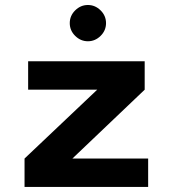

<svg xmlns="http://www.w3.org/2000/svg" viewBox="-20 -738 672 758"><path d="M76.9 0V-112.1L363.8 -383.9H91.1V-496H551.2V-383.9L265.8 -112.1H564.9V0ZM327 -575.1Q298.4 -575.1 276.9 -596.3Q255.4 -617.5 255.4 -646.7Q255.4 -675.9 276.9 -697.1Q298.4 -718.3 327 -718.3Q355.6 -718.3 377.1 -697.1Q398.6 -675.9 398.6 -646.7Q398.6 -617.5 377.1 -596.3Q355.6 -575.1 327 -575.1Z"/></svg>

Font: Atkinson Hyperlegible Mono ExtraLight
Style: Regular
Weight: 200
Monospace: yes
Designer: Elliott Scott, Megan Eiswerth, Linus Boman, Theodore Petrosky, Letters from Sweden
Foundry: Applied Design Works, Letters from Sweden
Version: Version 2.001